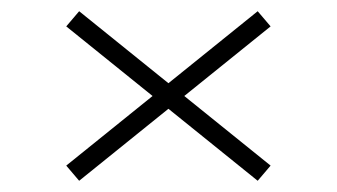

<svg xmlns="http://www.w3.org/2000/svg" viewBox="-20 -471 600 342"><path d="M98 -424 121 -451 462 -176 439 -149ZM439 -451 462 -424 121 -149 98 -176Z"/></svg>

Font: Kalnia SemiExpanded
Style: Regular
Weight: 400
Width: 6
Designer: Frida Medrano
Foundry: Frida Medrano
Version: Version 1.105